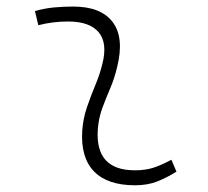

<svg xmlns="http://www.w3.org/2000/svg" viewBox="-20 -547 626 577"><path d="M495.1 -66.9 510.3 -31.2Q483.4 -14.2 453.9 -2.2Q424.3 9.8 385.7 9.8Q303.2 9.8 262.7 -31.7Q222.2 -73.2 227.1 -153.3Q229.5 -189.9 241.2 -224.4Q252.9 -258.8 266.6 -291.5Q280.3 -324.2 287.6 -355Q303.7 -417.5 276.6 -450Q249.5 -482.4 184.6 -482.4Q138.2 -482.4 95.2 -471.2L85 -513.7Q113.8 -522 142.6 -524.7Q171.4 -527.3 200.2 -527.3Q283.2 -527.3 318.6 -480.7Q354 -434.1 332 -345.2Q323.7 -310.5 310.8 -280.5Q297.9 -250.5 287.1 -221.2Q276.4 -191.9 273.9 -157.7Q265.6 -35.2 385.3 -35.2Q416 -35.2 439.5 -42.5Q462.9 -49.8 495.1 -66.9Z"/></svg>

Font: Cascadia Mono ExtraLight
Style: Italic
Weight: 200
Italic angle: -10°
Monospace: yes
Designer: Aaron Bell
Foundry: Saja Typeworks
Version: Version 2404.023; ttfautohint (v1.8.4)